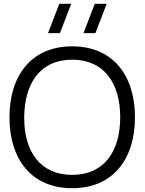

<svg xmlns="http://www.w3.org/2000/svg" viewBox="-20 -980 764 1015"><path d="M484.5 -805 544 -960H481L421.5 -805ZM297 -805 356.5 -960H293.5L234 -805ZM361.5 15C577 15 693.5 -138.5 693.5 -360C693.5 -581.5 577 -735 361.5 -735C146.5 -735 30 -581.5 30 -360C30 -138.5 146.5 15 361.5 15ZM361.5 -55.5C192.5 -55.5 106.5 -180 108 -360C109.5 -540 192.5 -664.5 361.5 -664.5C530.5 -664.5 615.5 -540 615.5 -360C615.5 -180 530.5 -55.5 361.5 -55.5Z"/></svg>

Font: Vela Sans
Style: Regular
Weight: 400
Designer: Principal design: Mikhail Sharanda - project Manrope.
Design modification: Ravid Balaliev
Foundry: Mikhail Sharanda
Version: Version 1.001